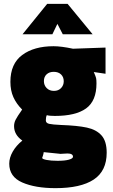

<svg xmlns="http://www.w3.org/2000/svg" viewBox="-20 -750 587 997"><path d="M28 0ZM28 100Q28 69 46 37.5Q64 6 96 -20Q53 -50 53 -95Q53 -112 61 -128Q69 -144 95 -181Q65 -211 49.5 -245.5Q34 -280 34 -325Q34 -419 95.5 -464.5Q157 -510 258 -510Q298 -510 359 -497L528 -503V-367L467 -376Q477 -353 479 -344.5Q481 -336 481 -317Q481 -226 427 -187Q373 -148 265 -148Q236 -148 223 -152Q218 -142 218 -125Q218 -111 235 -107Q252 -103 298 -101Q382 -98 431 -87.5Q480 -77 507 -47Q534 -17 534 43Q534 138 466.5 182.5Q399 227 268 227Q163 227 95.5 197.5Q28 168 28 100ZM311 -328Q311 -350 297 -363.5Q283 -377 259 -377Q236 -377 222 -364Q208 -351 208 -329Q208 -307 222.5 -292.5Q237 -278 260 -278Q283 -278 297 -292.5Q311 -307 311 -328ZM359 64Q359 47 330 47Q320 47 311 48Q302 49 294 49Q288 49 285 48L207 40Q206 49 203 58Q200 67 199 70Q199 76 222 80.5Q245 85 279 85Q317 85 338 79Q359 73 359 64ZM225 -730H331L461 -572H306L278 -626L252 -572H97Z"/></svg>

Font: Cairo Black
Style: Regular
Weight: 900
Designer: Mohamed Gaber, the designers of Titillium
Foundry: Kief Type Foundry
Version: Version 2.009; ttfautohint (v1.5.33-1714) -l 8 -r 50 -G 200 